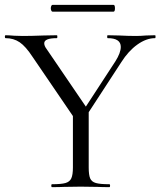

<svg xmlns="http://www.w3.org/2000/svg" viewBox="-24 -770 660 790"><path d="M473 -577Q473 -613 419 -613Q417 -613 417 -619Q417 -625 419 -625L466 -624Q504 -622 536 -622Q553 -622 577 -624L614 -625Q616 -625 616 -619Q616 -613 614 -613Q578 -613 541 -586.5Q504 -560 475 -514L318 -273L301 -288L451 -518Q473 -553 473 -577ZM-1 -613Q-4 -613 -4 -619Q-4 -625 -1 -625Q11 -625 35 -623L70 -622Q104 -622 156 -624L210 -625Q212 -625 212 -619Q212 -613 210 -613Q158 -613 158 -592Q158 -581 168 -568L339 -317L290 -272L110 -536Q82 -579 57 -596Q32 -613 -1 -613ZM341 -319V-81Q341 -50 347 -36Q353 -22 370.5 -17Q388 -12 426 -12Q429 -12 429 -6Q429 0 426 0Q395 0 378 -1L308 -2L239 -1Q221 0 190 0Q187 0 187 -6Q187 -12 190 -12Q228 -12 245.5 -17Q263 -22 269.5 -36.5Q276 -51 276 -81V-310ZM185 -736Q185 -741 187 -745.5Q189 -750 192 -750H443Q449 -750 449 -736Q449 -722 443 -722H192Q189 -722 187 -726.5Q185 -731 185 -736Z"/></svg>

Font: Cormorant Unicase
Style: Regular
Weight: 400
Designer: Christian Thalmann (Catharsis Fonts)
Foundry: Catharsis Fonts
Version: Version 4.000